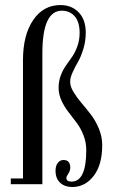

<svg xmlns="http://www.w3.org/2000/svg" viewBox="-20 -732 463 763"><path d="M266.6 11.2Q237.8 11.2 219.2 -5.6Q200.7 -22.5 200.7 -53.7Q200.7 -72.8 209.5 -84.5Q218.3 -96.2 232.4 -96.2Q259.3 -96.2 259.3 -64.9Q259.3 -54.2 251.5 -42.2Q243.7 -30.3 243.7 -24.9Q243.7 -10.3 264.2 -10.3Q322.8 -10.3 322.8 -135.3Q322.8 -167 311.5 -195.3Q300.3 -223.6 283.9 -245.1Q267.6 -266.6 251.5 -287.4Q235.4 -308.1 224.1 -332.8Q212.9 -357.4 212.9 -383.3Q212.9 -409.2 221.4 -431.9Q230 -454.6 242.4 -471.9Q254.9 -489.3 267.1 -507.1Q279.3 -524.9 287.8 -549.1Q296.4 -573.2 296.4 -601.6Q296.4 -645 276.9 -667.2Q257.3 -689.5 225.6 -689.5Q148.4 -689.5 148.4 -520V0H22.9V-22.9H71.3V-492.2Q71.3 -592.8 111.8 -652.3Q152.3 -711.9 220.2 -711.9Q264.6 -711.9 292.7 -682.9Q320.8 -653.8 320.8 -602.1Q320.8 -568.4 311 -536.9Q301.3 -505.4 289.8 -485.8Q278.3 -466.3 268.6 -444.8Q258.8 -423.3 258.8 -407.2Q258.8 -388.2 272 -366.5Q285.2 -344.7 303.7 -323Q322.3 -301.3 341.1 -276.9Q359.9 -252.4 373 -220.7Q386.2 -189 386.2 -155.3Q386.2 -77.1 352.3 -33Q318.4 11.2 266.6 11.2Z"/></svg>

Font: Imbue
Style: Regular
Weight: 400
Designer: Tyler Finck
Foundry: Etcetera Type Company
Version: Version 0.910